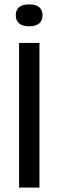

<svg xmlns="http://www.w3.org/2000/svg" viewBox="-20 -856 267 876"><path d="M67 0V-660H160V0ZM113 -736Q83 -736 67.5 -749Q52 -762 52 -786Q52 -811 67.5 -823.5Q83 -836 113 -836Q143 -836 158.5 -823.5Q174 -811 174 -786Q174 -762 158.5 -749Q143 -736 113 -736Z"/></svg>

Font: Bricolage Grotesque 60pt
Style: Regular
Weight: 400
Version: Version 1.001;gftools[0.9.33.dev8+g029e19f]